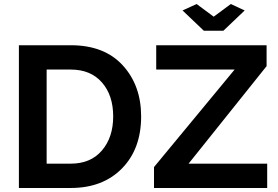

<svg xmlns="http://www.w3.org/2000/svg" viewBox="-20 -935 1383 955"><path d="M888 -883 958 -915 1043 -852 1128 -915 1197 -883 1091 -782H994ZM746 0V-104L1147 -589H757V-710H1306V-606L918 -121H1309V0ZM332 0H74V-710H332Q499 -710 590.5 -610Q682 -510 682 -356Q682 -194 586.5 -97Q491 0 332 0ZM543 -356Q543 -461 487 -525Q431 -589 332 -589H212V-121H332Q431 -121 487 -186.5Q543 -252 543 -356Z"/></svg>

Font: Raleway
Style: Bold
Weight: 700
Designer: Matt McInerney, Pablo Impallari, Rodrigo Fuenzalida
Foundry: Matt McInerney, Pablo Impallari, Rodrigo Fuenzalida
Version: Version 3.000